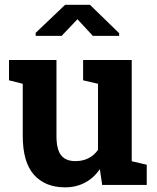

<svg xmlns="http://www.w3.org/2000/svg" viewBox="-20 -782 663 812"><path d="M254.9 10.3Q171.4 10.3 123.8 -42.7Q76.2 -95.7 76.2 -207.5V-427.7L18.1 -442.4V-528.3H76.2H218.8V-206.5Q218.8 -149.9 238.5 -125.2Q258.3 -100.6 298.3 -100.6Q330.1 -100.6 354.5 -113Q378.9 -125.5 394.5 -148.4V-427.7L331.5 -442.4V-528.3H394.5H537.1V-100.1L600.6 -85.4V0H412.1L402.3 -66.9Q377.4 -29.8 339.8 -9.8Q302.2 10.3 254.9 10.3ZM130.9 -630.4V-643.1L255.4 -761.7H360.4L483.9 -641.6V-630.4H372.6L307.6 -700.7L240.7 -630.4Z"/></svg>

Font: Robotiche
Style: Bold
Weight: 700
Designer: Google
Version: Version 2.001